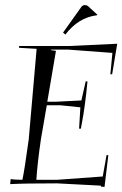

<svg xmlns="http://www.w3.org/2000/svg" viewBox="-20 -721 481 755"><path d="M228 -593 300 -694Q305 -701 314 -701Q321 -701 326 -697L363 -663L361 -661Q288 -652 237 -585ZM20 3 22 -17Q37 -14 68 -14Q76 -49 93 -173L124 -529L55 -533V-540H250L441 -549L421 -429H414L422 -513L247 -526H180V-524L200 -521L166 -321H200L300 -326L317 -401H324Q319 -348 314 -312Q310 -278 298 -215H291L296 -299L218 -307H164L141 -174Q127 -79 123 -14H205L384 -27L399 -111H406L391 14L378 13L376 9L204 0Q75 0 20 3Z"/></svg>

Font: Kleymissky
Style: Regular
Weight: 500
Italic angle: -8°
Designer: gluk
Foundry: gluk
Version: Version 0.283